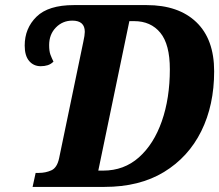

<svg xmlns="http://www.w3.org/2000/svg" viewBox="-20 -734 861 754"><path d="M108 0 120 -55H133Q159 -55 181.5 -65Q204 -75 212 -112L307 -569Q310 -582 311.5 -592.5Q313 -603 313 -609Q313 -653 264 -653Q226 -653 199.5 -626Q173 -599 173 -557Q173 -533 178 -519.5Q183 -506 190 -492Q180 -482 167.5 -478Q155 -474 140 -474Q112 -474 94.5 -494.5Q77 -515 77 -555Q77 -623 123.5 -668.5Q170 -714 270 -714H556Q681 -714 751 -647Q821 -580 821 -454Q821 -321 770.5 -219Q720 -117 624 -58.5Q528 0 390 0ZM385 -64Q467 -64 525.5 -116Q584 -168 615.5 -258Q647 -348 647 -462Q647 -560 609.5 -605.5Q572 -651 507 -651H488L366 -64Z"/></svg>

Font: Noto Serif Condensed ExtraBold
Style: Italic
Weight: 800
Width: 3
Italic angle: -12°
Designer: Monotype Design Team
Foundry: Monotype Imaging Inc.
Version: Version 2.014; ttfautohint (v1.8.4.7-5d5b)